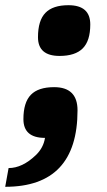

<svg xmlns="http://www.w3.org/2000/svg" viewBox="-72 -516 411 738"><path d="M74 -373Q74 -437 102.5 -466.5Q131 -496 191 -496Q275 -496 275 -422Q275 -359 246 -330Q217 -301 157 -301Q74 -301 74 -373ZM18 -58Q18 -122 46.5 -151.5Q75 -181 136 -181Q226 -181 226 -92Q226 202 -52 202L-39 130Q14 130 66 80Q95 52 101 14Q18 14 18 -58Z"/></svg>

Font: Fugaz One
Style: Regular
Weight: 400
Designer: Daniel Hernandez
Foundry: Daniel Hernandez
Version: Version 1.002